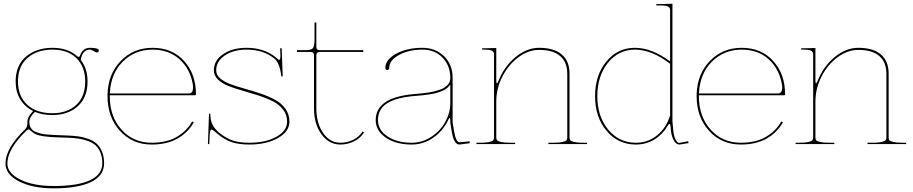

<svg xmlns="http://www.w3.org/2000/svg" viewBox="-20 -782 4957 1042"><path d="M9.8 105.5Q9.8 22 116.7 -80.6Q128.9 -92.8 128.9 -117.7V-121.6Q128.9 -148.4 160.2 -179.7Q114.7 -201.7 89.8 -242.9Q64.9 -284.2 64.9 -339.8Q64.9 -427.2 121.3 -474.9Q177.7 -522.5 265.1 -522.5Q346.2 -522.5 397 -478.5Q403.3 -473.1 407.2 -473.1Q411.1 -473.1 414.1 -480Q428.7 -522 467.3 -522.5Q516.6 -522.5 516.6 -508.3Q516.6 -503.4 513.7 -500.2Q510.7 -497.1 506.3 -497.1Q500 -497.1 487.8 -504.9Q475.6 -512.7 466.3 -512.7Q447.8 -512.7 434.8 -497.8Q421.9 -482.9 418.5 -456.1Q455.1 -409.7 455.1 -339.8Q455.1 -252.9 401.9 -205.3Q348.6 -157.7 265.1 -157.7Q209.5 -157.7 169.4 -174.8Q139.2 -145.5 139.2 -121.6Q139.2 -103 145.5 -90.8Q150.4 -81.5 158.7 -74.7Q167 -67.9 180.4 -63.5Q193.8 -59.1 205.6 -56.2Q217.3 -53.2 237.8 -51.8Q258.3 -50.3 271.7 -49.6Q285.2 -48.8 310.8 -47.9Q336.4 -46.9 350.1 -46.4Q382.8 -44.9 407 -41.5Q431.2 -38.1 458.7 -28.3Q486.3 -18.6 503.9 -2.9Q521.5 12.7 533.2 40Q544.9 67.4 544.9 104.5Q544.9 171.4 473.9 205.8Q402.8 240.2 271.5 240.2Q157.7 240.2 83.7 202.6Q9.8 165 9.8 105.5ZM20 105.5Q20 157.7 90.1 192.6Q160.2 227.5 271.5 227.5Q401.4 227.5 468.3 196.3Q535.2 165 535.2 104.5Q535.2 70.3 524.7 45.4Q514.2 20.5 497.8 6.1Q481.4 -8.3 455.8 -17.3Q430.2 -26.4 406.2 -29.8Q382.3 -33.2 349.6 -34.7Q335.9 -35.2 303.5 -36.1Q271 -37.1 254.9 -38.3Q238.8 -39.6 215.3 -42.7Q191.9 -45.9 176.5 -52.5Q161.1 -59.1 149.9 -69.8Q138.7 -80.1 134.8 -80.1Q131.3 -80.1 122.6 -72.3Q20 27.3 20 105.5ZM77.6 -339.8Q77.6 -260.3 127.4 -213.9Q177.2 -167.5 265.1 -167.5Q344.7 -167.5 393.6 -212.4Q442.4 -257.3 442.4 -339.8Q442.4 -418.9 395.3 -465.8Q348.1 -512.7 265.1 -512.7Q181.2 -512.7 129.4 -467.8Q77.6 -422.9 77.6 -339.8Z M563.5 -259.8V-270.5Q566.9 -380.9 635.7 -451.7Q704.6 -522.5 808.1 -522.5Q914.1 -522.5 978.8 -451.4Q1043.5 -380.4 1043.5 -270Q1043.5 -265.1 1038.1 -265.1H575.7V-259.8Q575.7 -149.9 639.4 -78.6Q703.1 -7.3 803.2 -7.3Q883.8 -7.3 938.2 -38.6Q992.7 -69.8 1022.9 -123L1031.7 -118.2Q1000.5 -62.5 943.4 -30Q886.2 2.4 803.2 2.4Q698.2 2.4 630.9 -72Q563.5 -146.5 563.5 -259.8ZM576.2 -274.9H1005.4Q1027.8 -274.9 1027.8 -309.1Q1027.8 -317.4 1026.4 -324.2Q1011.2 -409.7 953.4 -461.2Q895.5 -512.7 808.1 -512.7Q711.9 -512.7 646.2 -447.3Q580.6 -381.8 576.2 -274.9Z M1108.4 0 1114.3 -165H1121.6V-159.7Q1121.6 -101.6 1168 -63Q1206.1 -31.7 1242.9 -19.5Q1279.8 -7.3 1333 -7.3Q1422.4 -7.3 1480.2 -39.8Q1538.1 -72.3 1538.1 -122.1Q1538.1 -159.2 1516.1 -187.5Q1494.1 -215.8 1459.2 -233.2Q1424.3 -250.5 1381.8 -264.2Q1339.4 -277.8 1296.9 -289.8Q1254.4 -301.8 1219.5 -315.4Q1184.6 -329.1 1162.6 -350.6Q1140.6 -372.1 1140.6 -400.4Q1140.6 -453.6 1190.9 -488Q1241.2 -522.5 1318.4 -522.5Q1412.1 -522.5 1475.1 -472.2Q1478.5 -469.2 1483.2 -465.1Q1487.8 -460.9 1490.2 -459Q1492.7 -457 1494.6 -457Q1502 -457 1502 -480Q1502 -481 1501.7 -484.6Q1501.5 -488.3 1501.2 -498.3Q1501 -508.3 1500.5 -520H1508.8L1514.2 -370.1Q1514.2 -366.7 1510.3 -366.7Q1506.3 -366.7 1506.3 -370.1L1505.9 -374Q1497.1 -440.9 1469.2 -463.9Q1410.2 -512.7 1318.4 -512.7Q1246.6 -512.7 1200 -481Q1153.3 -449.2 1153.3 -400.4Q1153.3 -375.5 1175.3 -356.4Q1197.3 -337.4 1232.2 -324.7Q1267.1 -312 1309.6 -300.3Q1352.1 -288.6 1394.5 -274.2Q1437 -259.8 1471.9 -241.2Q1506.8 -222.7 1528.8 -192.1Q1550.8 -161.6 1550.8 -122.1Q1550.8 -68.4 1489 -33Q1427.2 2.4 1333 2.4Q1277.3 2.4 1238.3 -10.3Q1199.2 -22.9 1159.7 -56.2Q1134.8 -79.1 1128.4 -79.1Q1119.1 -79.1 1117.7 -46.9L1115.7 0Z M1591.8 -500V-509.8H1636.7Q1669.4 -509.8 1678.2 -520.5Q1687 -531.2 1687 -571.3V-660.2H1696.8V-526.9Q1696.8 -509.8 1714.8 -509.8H1951.7V-500H1714.8Q1696.8 -500 1696.8 -482.4V-194.8Q1696.8 -113.3 1733.6 -60.3Q1770.5 -7.3 1827.1 -7.3Q1863.3 -7.3 1896 -22.9Q1928.7 -38.6 1947.8 -68.4L1955.6 -63.5Q1935.5 -31.2 1900.4 -14.4Q1865.2 2.4 1827.1 2.4Q1765.1 2.4 1724.6 -53.2Q1684.1 -108.9 1684.1 -194.8V-482.4Q1684.1 -500 1666.5 -500Z M2019 -129.9Q2019 -249.5 2213.4 -270Q2219.2 -270.5 2238.8 -272.5Q2258.3 -274.4 2269.8 -275.4Q2281.2 -276.4 2301.3 -279.3Q2321.3 -282.2 2334.2 -285.4Q2347.2 -288.6 2363.5 -293.9Q2379.9 -299.3 2390.1 -305.7Q2400.4 -312 2409.2 -321.3Q2418 -330.6 2421.4 -341.3Q2423.8 -350.1 2423.8 -357.4V-360.4Q2423.3 -426.3 2381.3 -469.5Q2339.4 -512.7 2273.4 -512.7Q2198.2 -512.7 2145.3 -483.6Q2092.3 -454.6 2092.3 -413.1Q2092.3 -402.3 2082 -402.3Q2071.3 -402.3 2071.3 -413.1Q2071.3 -458.5 2130.1 -490.5Q2189 -522.5 2272 -522.5Q2343.8 -522.5 2390.1 -476.8Q2436.5 -431.2 2436.5 -360.4V-117.7L2444.3 -69.8Q2454.1 -10.3 2474.6 -9.8L2528.3 -15.1L2529.3 -4.9L2474.6 2.4H2474.1Q2442.9 2.4 2431.6 -67.9Q2430.7 -73.2 2428.7 -85.9Q2426.8 -98.6 2425.3 -106.9Q2423.8 -115.2 2423.8 -117.2V-127.9Q2423.8 -141.6 2420.4 -141.6Q2417 -141.6 2412.6 -130.9Q2385.3 -72.8 2332 -35.2Q2278.8 2.4 2213.9 2.4Q2128.9 2.4 2074 -34.9Q2019 -72.3 2019 -129.9ZM2031.2 -129.9Q2031.2 -76.7 2082.8 -42Q2134.3 -7.3 2213.9 -7.3Q2271 -7.3 2320.1 -39.1Q2369.1 -70.8 2396.5 -120.4Q2423.8 -169.9 2423.8 -222.7V-323.2Q2417 -312 2405 -302.7Q2393.1 -293.5 2376.7 -287.1Q2360.4 -280.8 2345.2 -276.6Q2330.1 -272.5 2308.8 -269.5Q2287.6 -266.6 2274.7 -265.1Q2261.7 -263.7 2241 -262Q2220.2 -260.3 2214.4 -259.8Q2173.8 -255.4 2142.6 -247.1Q2111.3 -238.8 2085.2 -223.9Q2059.1 -209 2045.2 -185.3Q2031.2 -161.6 2031.2 -129.9Z M2565.9 0V-7.3H2585.9Q2618.2 -7.3 2635.5 -11.5Q2652.8 -15.6 2657 -21Q2661.1 -26.4 2661.1 -35.2V-487.3Q2661.1 -501.5 2649.2 -507.1Q2637.2 -512.7 2608.4 -512.7H2596.2V-520H2608.4L2673.3 -521.5V-345.7Q2673.3 -330.1 2677.2 -330.1Q2680.2 -330.1 2685.1 -342.3Q2715.3 -419.9 2776.6 -471.2Q2837.9 -522.5 2906.2 -522.5Q2986.3 -522.5 3028.6 -486.6Q3070.8 -450.7 3070.8 -382.3V-35.2Q3070.8 -26.4 3075 -21Q3079.1 -15.6 3096.4 -11.5Q3113.8 -7.3 3146 -7.3H3166V0H2956.1V-7.3H2983.4Q3015.6 -7.3 3033 -11.5Q3050.3 -15.6 3054.4 -21Q3058.6 -26.4 3058.6 -35.2V-380.9Q3058.6 -444.8 3020 -478Q2981.4 -511.2 2906.2 -511.2Q2848.1 -511.2 2794.2 -471.7Q2740.2 -432.1 2706.8 -366.9Q2673.3 -301.8 2673.3 -231V-35.2Q2673.3 -26.4 2677.5 -21Q2681.6 -15.6 2699 -11.5Q2716.3 -7.3 2748.5 -7.3H2775.9V0Z M3425.8 -522.5Q3517.1 -522.5 3616.7 -448.7V-727.5Q3616.7 -741.2 3605 -746.8Q3593.3 -752.4 3564.5 -752.4H3542V-759.8H3564.5L3629.4 -761.7V-124.5L3633.8 -74.7Q3636.2 -46.4 3645.5 -26.6Q3654.8 -6.8 3666 -6.3L3714.8 -15.6L3716.8 -5.4L3668 2.4H3667Q3648.9 2.4 3636.5 -20.5Q3624 -43.5 3621.1 -73.7L3619.1 -96.2Q3617.7 -109.4 3613.8 -109.4Q3609.4 -109.4 3603.5 -99.1Q3575.7 -51.8 3531 -24.7Q3486.3 2.4 3430.7 2.4Q3334.5 2.4 3272 -71.8Q3209.5 -146 3209.5 -259.8Q3209.5 -373.5 3270.5 -448Q3331.5 -522.5 3425.8 -522.5ZM3430.7 -7.3Q3497.1 -7.3 3546.6 -47.9Q3596.2 -88.4 3616.7 -155.3V-436Q3516.1 -512.7 3425.8 -512.7Q3336.9 -512.7 3279.3 -441.2Q3221.7 -369.6 3221.7 -259.8Q3221.7 -149.9 3280.8 -78.6Q3339.8 -7.3 3430.7 -7.3Z M3760.7 -259.8V-270.5Q3764.2 -380.9 3833 -451.7Q3901.9 -522.5 4005.4 -522.5Q4111.3 -522.5 4176 -451.4Q4240.7 -380.4 4240.7 -270Q4240.7 -265.1 4235.4 -265.1H3772.9V-259.8Q3772.9 -149.9 3836.7 -78.6Q3900.4 -7.3 4000.5 -7.3Q4081.1 -7.3 4135.5 -38.6Q4189.9 -69.8 4220.2 -123L4229 -118.2Q4197.8 -62.5 4140.6 -30Q4083.5 2.4 4000.5 2.4Q3895.5 2.4 3828.1 -72Q3760.7 -146.5 3760.7 -259.8ZM3773.4 -274.9H4202.6Q4225.1 -274.9 4225.1 -309.1Q4225.1 -317.4 4223.6 -324.2Q4208.5 -409.7 4150.6 -461.2Q4092.8 -512.7 4005.4 -512.7Q3909.2 -512.7 3843.5 -447.3Q3777.8 -381.8 3773.4 -274.9Z M4297.9 0V-7.3H4317.9Q4350.1 -7.3 4367.4 -11.5Q4384.8 -15.6 4388.9 -21Q4393.1 -26.4 4393.1 -35.2V-487.3Q4393.1 -501.5 4381.1 -507.1Q4369.1 -512.7 4340.3 -512.7H4328.1V-520H4340.3L4405.3 -521.5V-345.7Q4405.3 -330.1 4409.2 -330.1Q4412.1 -330.1 4417 -342.3Q4447.3 -419.9 4508.5 -471.2Q4569.8 -522.5 4638.2 -522.5Q4718.3 -522.5 4760.5 -486.6Q4802.7 -450.7 4802.7 -382.3V-35.2Q4802.7 -26.4 4806.9 -21Q4811 -15.6 4828.4 -11.5Q4845.7 -7.3 4877.9 -7.3H4897.9V0H4688V-7.3H4715.3Q4747.6 -7.3 4764.9 -11.5Q4782.2 -15.6 4786.4 -21Q4790.5 -26.4 4790.5 -35.2V-380.9Q4790.5 -444.8 4752 -478Q4713.4 -511.2 4638.2 -511.2Q4580.1 -511.2 4526.1 -471.7Q4472.2 -432.1 4438.7 -366.9Q4405.3 -301.8 4405.3 -231V-35.2Q4405.3 -26.4 4409.4 -21Q4413.6 -15.6 4430.9 -11.5Q4448.2 -7.3 4480.5 -7.3H4507.8V0Z"/></svg>

Font: Znikomit
Style: Regular
Weight: 100
Designer: gluk
Foundry: gluk
Version: Version 0.53